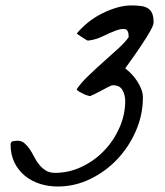

<svg xmlns="http://www.w3.org/2000/svg" viewBox="-20 -679 603 700"><path d="M18.6 -152.3Q18.6 -163.1 28.8 -164.6Q39.1 -166 43.9 -166Q58.6 -166 68.8 -157.2Q79.1 -148.4 87.9 -135.7Q96.7 -123 104.5 -107.4Q112.3 -91.8 122.6 -79.1Q132.8 -66.4 146.5 -57.6Q160.2 -48.8 180.7 -48.8Q231.4 -48.8 277.8 -70.8Q324.2 -92.8 359.4 -129.4Q394.5 -166 415.5 -213.4Q436.5 -260.7 436.5 -310.5Q436.5 -332 426.8 -350.1Q417 -368.2 391.6 -368.2Q390.6 -368.2 388.7 -367.7Q386.7 -367.2 385.7 -367.2Q382.8 -366.2 371.6 -360.4Q360.4 -354.5 347.7 -347.7Q335 -340.8 323.7 -335.4Q312.5 -330.1 309.6 -329.1Q307.6 -328.1 299.8 -330.6Q292 -333 283.7 -336.9Q275.4 -340.8 268.1 -345.2Q260.7 -349.6 259.8 -353.5Q274.4 -376 301.8 -402.3Q329.1 -428.7 358.4 -454.6Q387.7 -480.5 413.1 -503.9Q438.5 -527.3 449.2 -543.9Q449.2 -570.3 436 -572.8Q422.9 -575.2 401.9 -567.4Q380.9 -559.6 355 -546.9Q329.1 -534.2 302.7 -531.2H299.8Q298.8 -531.2 296.9 -532.2Q294.9 -533.2 289.6 -536.6Q284.2 -540 278.3 -543.9Q272.5 -547.9 267.1 -551.3Q261.7 -554.7 259.8 -556.6Q276.4 -577.1 299.8 -596.2Q323.2 -615.2 350.1 -628.9Q377 -642.6 404.8 -650.9Q432.6 -659.2 459 -659.2Q478.5 -659.2 493.7 -657.2Q508.8 -655.3 519 -648.9Q529.3 -642.6 534.7 -630.4Q540 -618.2 540 -596.7Q540 -593.8 538.1 -587.4Q536.1 -581.1 526.4 -563.5Q516.6 -545.9 495.6 -514.2Q474.6 -482.4 436.5 -429.7Q448.2 -420.9 459.5 -409.2Q470.7 -397.5 480 -383.3Q489.3 -369.1 495.1 -354Q501 -338.9 501 -323.2Q501 -260.7 475.6 -202.1Q450.2 -143.6 407.7 -98.6Q365.2 -53.7 309.1 -26.4Q252.9 1 190.4 1Q156.2 1 125.5 -8.8Q94.7 -18.6 70.8 -38.1Q46.9 -57.6 32.7 -86.4Q18.6 -115.2 18.6 -152.3Z"/></svg>

Font: La Belle Aurore
Style: Regular
Weight: 400
Version: Version 1.001 2001